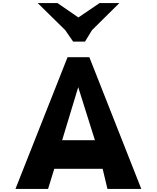

<svg xmlns="http://www.w3.org/2000/svg" viewBox="-20 -1220 1014 1242"><path d="M453 -951 402 -1025 224 -1200H352L487 -1107L624 -1200H752L575 -1025L530 -951ZM80 2 417 -850H558L894 2H675L644 -128H331L291 2ZM382 -313H594L486 -656Z"/></svg>

Font: OpenDyslexic
Style: Bold
Weight: 800
Designer: Abbie Gonzalez
Version: Version 0.920;hotconv 1.0.109;makeotfexe 2.5.65596